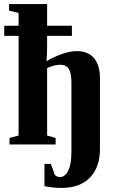

<svg xmlns="http://www.w3.org/2000/svg" viewBox="-20 -714 577 949"><path d="M1 -586.9H71.8V-649.9L24.9 -661.6V-693.8H212.9V-586.9H335.4V-536.6H212.9V-485.4Q212.9 -455.6 210 -411.6Q246.1 -433.1 286.6 -447.3Q327.1 -461.4 358.9 -461.4Q415.5 -461.4 444.8 -426.5Q474.1 -391.6 474.1 -326.2V21Q474.1 112.8 424.6 163.8Q375 214.8 283.7 214.8Q240.2 214.8 199.7 206.1V96.2H231L252 151.9Q263.7 161.1 275.9 161.1Q302.2 161.1 317.6 128.7Q333 96.2 333 36.6V-307.1Q333 -353.5 319.6 -373.8Q306.2 -394 277.3 -394Q248.5 -394 212.9 -377.4V-43.9L254.9 -32.2V0H26.9V-32.2L71.8 -43.9V-536.6H1Z"/></svg>

Font: Liberation Serif
Style: Bold
Weight: 700
Designer: Steve Matteson
Foundry: Ascender Corporation
Version: Version 2.1.5